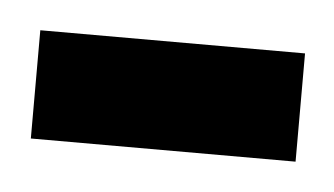

<svg xmlns="http://www.w3.org/2000/svg" viewBox="-35 -108 240 138"><g transform="rotate(5 85.5 -39.0)"><path d="M-9.8 -78.1V0H181.2V-78.1Z"/></g></svg>

Font: Droid Sans Arabic
Style: Regular
Weight: 400
Foundry: Ascender Corporation
Version: Version 1.00